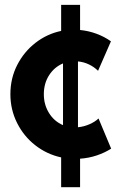

<svg xmlns="http://www.w3.org/2000/svg" viewBox="-20 -658 496 802"><path d="M235.4 -0.5Q175.3 -13.7 127.2 -51.3Q79.1 -88.9 51.3 -144.5Q23.4 -200.2 23.4 -264.6Q23.4 -331.1 52 -386.7Q80.6 -442.4 128.7 -479.5Q176.8 -516.6 235.4 -528.8V-637.7H314.5V-532.7Q349.6 -529.3 382.8 -517.1Q416 -504.9 443.4 -485.4L389.6 -362.3Q372.6 -378.9 350.8 -389.2Q329.1 -399.4 305.7 -401.4V-126.5Q330.6 -128.9 353.5 -138.9Q376.5 -148.9 391.6 -163.1L444.3 -37.1Q417.5 -20 384.3 -8.8Q351.1 2.4 314.5 4.9V124H235.4ZM243.2 -135.3V-393.1Q207 -377.9 185.1 -343.8Q163.1 -309.6 163.1 -264.6Q163.1 -220.7 184.8 -185.8Q206.5 -150.9 243.2 -135.3Z"/></svg>

Font: Reddit Sans Vanilla ExtraBold
Style: Regular
Weight: 800
Designer: Stephen Hutchings
Foundry: Reddit
Version: Version 1.013